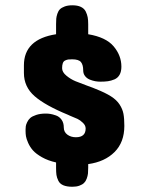

<svg xmlns="http://www.w3.org/2000/svg" viewBox="-20 -712 566 729"><path d="M344.2 -374Q379.9 -359.9 401.4 -346.2Q422.9 -332.5 434.1 -315.2Q445.3 -297.9 448.7 -280Q452.1 -262.2 452.1 -233.9Q452.1 -171.9 415 -134.8Q377.9 -97.7 314.9 -88.9V-75.2Q314.9 -62.5 314 -53.2Q313 -43.9 309.3 -33.9Q305.7 -23.9 299.3 -17.6Q293 -11.2 281.7 -7.1Q270.5 -2.9 254.9 -2.9Q233.9 -2.9 220.5 -8.5Q207 -14.2 201.4 -25.9Q195.8 -37.6 194.3 -47.9Q192.9 -58.1 192.9 -75.2V-95.2Q162.1 -102.1 139.4 -115Q116.7 -127.9 105.2 -140.9Q93.8 -153.8 86.9 -169.4Q80.1 -185.1 78.6 -194.6Q77.1 -204.1 77.1 -212.9V-221.2Q77.1 -227.1 77.9 -232.7Q78.6 -238.3 83 -247.8Q87.4 -257.3 94.7 -263.9Q102.1 -270.5 117.4 -275.6Q132.8 -280.8 153.8 -280.8Q162.1 -280.8 170.7 -279.5Q179.2 -278.3 192.4 -273.7Q205.6 -269 213.9 -257.3Q222.2 -245.6 222.2 -228Q222.2 -210.9 235.6 -200.9Q249 -190.9 268.1 -190.9Q305.2 -190.9 305.2 -224.1Q305.2 -235.8 294.7 -245.8Q284.2 -255.9 274.4 -260.5Q264.6 -265.1 245.1 -272.9L238.8 -275.9Q151.9 -311.5 111.3 -346.9Q70.8 -382.3 70.8 -435.1V-463.9Q70.8 -563 192.9 -582V-620.1Q192.9 -632.8 193.6 -641.1Q194.3 -649.4 197.8 -659.9Q201.2 -670.4 207.5 -676.8Q213.9 -683.1 225.8 -687.5Q237.8 -691.9 254.9 -691.9Q274.4 -691.9 287.1 -685.8Q299.8 -679.7 305.4 -668.5Q311 -657.2 313 -646.2Q314.9 -635.3 314.9 -620.1V-582Q382.3 -570.8 411.6 -535.9Q440.9 -501 440.9 -459Q440.9 -440.4 434.1 -428.2Q427.2 -416 414.6 -410.6Q401.9 -405.3 389.9 -403.6Q377.9 -401.9 360.8 -401.9Q351.6 -401.9 341.8 -403.6Q332 -405.3 321 -409.7Q310.1 -414.1 303 -423.1Q295.9 -432.1 295.9 -444.8Q295.9 -465.8 287.4 -476.3Q278.8 -486.8 253.9 -486.8Q244.1 -486.8 239 -486.1Q233.9 -485.4 227.5 -482.4Q221.2 -479.5 218.5 -472.2Q215.8 -464.8 215.8 -453.1Q215.8 -438 232.2 -424.6Q248.5 -411.1 266.8 -403.6Q285.2 -396 311 -386.7Q336.9 -377.4 344.2 -374Z"/></svg>

Font: Concert One
Style: Regular
Weight: 400
Designer: Johan Kallas, Mihkel Virkus
Foundry: Johan Kallas, Mihkel Virkus
Version: Version 1.003